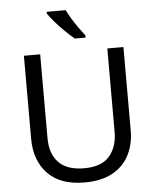

<svg xmlns="http://www.w3.org/2000/svg" viewBox="-62 -996 855 1057"><g transform="rotate(-5 365.5 -467.0)"><path d="M640 -252Q640 -178 610 -118.5Q580 -59 518.5 -24.5Q457 10 362 10Q229 10 159.5 -62.5Q90 -135 90 -254V-714H180V-251Q180 -164 226.5 -116Q273 -68 367 -68Q464 -68 507.5 -119.5Q551 -171 551 -252V-714H640ZM341 -944Q352 -922 368.5 -894.5Q385 -867 403.5 -841Q422 -815 437 -796V-784H378Q355 -802 326 -830.5Q297 -859 272.5 -887.5Q248 -916 236 -934V-944Z"/></g></svg>

Font: Noto Sans Inscriptional Pahlavi
Style: Regular
Weight: 400
Designer: Monotype Design Team
Foundry: Monotype Imaging Inc.
Version: Version 2.003; ttfautohint (v1.8.4.7-5d5b)